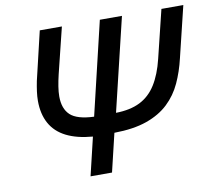

<svg xmlns="http://www.w3.org/2000/svg" viewBox="-77 -782 976 872"><g transform="rotate(-10 411.0 -346.5)"><path d="M272 0 314 -176Q241 -182 192.5 -206.5Q144 -231 120 -274.5Q96 -318 96 -379Q96 -399 99 -421.5Q102 -444 107 -469L160 -693H262L210 -482Q203 -453 199 -427.5Q195 -402 195 -382Q195 -325 226 -296Q257 -267 335 -264L437 -693H539L436 -264Q502 -265 547 -287.5Q592 -310 621 -356Q650 -402 667 -472L721 -693H822L765 -458Q751 -398 727.5 -347Q704 -296 664 -258Q624 -220 563 -198.5Q502 -177 413 -176L371 0Z"/></g></svg>

Font: Ubuntu Sans Medium
Style: Italic
Weight: 500
Italic angle: -13.5°
Designer: Dalton Maag Ltd
Foundry: Dalton Maag Ltd
Version: Version 1.006